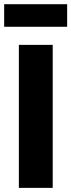

<svg xmlns="http://www.w3.org/2000/svg" viewBox="-27 -911 345 931"><path d="M64.5 -693.4H228.6V0H64.5ZM298.6 -890.6V-781.2H-6.8V-890.6Z"/></svg>

Font: Fira Sans Variable
Style: Regular
Weight: 400
Designer: Carrois Corporate & Edenspiekermann AG
Foundry: Carrois Corporate GbR & Edenspiekermann AG
Version: Version 4.202